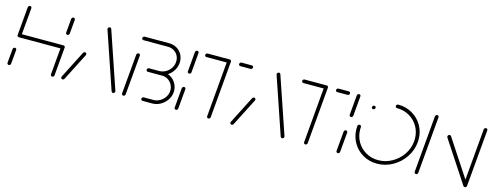

<svg xmlns="http://www.w3.org/2000/svg" viewBox="-23 -1055 4066 1591"><g transform="rotate(15 2010.0 -259.5)"><path d="M49.6 -0.4Q43.3 -0.4 39.1 -4.8Q34.8 -9.3 35.2 -15.6L46.3 -136.3Q47 -142.6 51.9 -147Q56.7 -151.5 63 -151.5Q69.3 -151.5 73.5 -147Q77.8 -142.6 77 -136.3L65.9 -15.6Q65.6 -9.3 60.7 -4.8Q55.9 -0.4 49.6 -0.4ZM94.8 -518.5Q101.1 -518.5 105.4 -514.1Q109.6 -509.6 108.9 -503.3L87.4 -259.3Q87 -253 82 -248.5Q77 -244.1 70.7 -244.1Q64.4 -244.1 60.4 -248.5Q56.3 -253 56.7 -259.3L78.1 -503.3Q78.9 -509.6 83.7 -514.1Q88.5 -518.5 94.8 -518.5ZM443.3 -244.1H70.7L73.3 -274.8H445.9ZM445.9 -274.8Q452.2 -274.8 456.5 -270.2Q460.7 -265.6 460 -259.3L438.5 -15.6Q438.1 -9.3 433.3 -4.8Q428.5 -0.4 422.2 -0.4Q415.9 -0.4 411.7 -4.8Q407.4 -9.3 407.8 -15.6L429.3 -259.3Q430 -265.6 434.8 -270.2Q439.6 -274.8 445.9 -274.8ZM454.4 -367Q448.1 -367 443.9 -371.7Q439.6 -376.3 440 -382.6L450.7 -503.3Q451.5 -509.6 456.3 -514.1Q461.1 -518.5 467.4 -518.5Q473.7 -518.5 478 -514.1Q482.2 -509.6 481.5 -503.3L470.7 -382.6Q470.4 -376.3 465.6 -371.7Q460.7 -367 454.4 -367Z M510.7 0Q504.8 0 500.7 -4.1Q496.7 -8.1 496.7 -14.1Q496.7 -17.8 498.5 -21.5L618.5 -257Q620.7 -261.1 624.8 -263.5Q628.9 -265.9 633.3 -265.9Q639.6 -265.9 643.9 -261.3Q648.1 -256.7 647.4 -250.4Q647.4 -248.1 645.9 -244.4L525.6 -8.9Q523.3 -4.8 519.3 -2.4Q515.2 0 510.7 0ZM960 -15.6Q959.3 -9.3 954.4 -4.6Q949.6 0 943.3 0Q938.9 0 935.4 -2.4Q931.9 -4.8 930 -8.9L764.4 -494.8Q762.6 -500 762.6 -503.3Q763.3 -509.6 768.1 -514.1Q773 -518.5 779.3 -518.5Q784.1 -518.5 787.6 -516.1Q791.1 -513.7 792.6 -509.6L958.1 -23.7Q960 -19.6 960 -15.6Z M1032.2 -0.4Q1025.9 -0.4 1021.7 -4.8Q1017.4 -9.3 1017.8 -15.6L1048.1 -356.7Q1048.9 -363 1053.7 -367.4Q1058.5 -371.9 1064.8 -371.9Q1071.1 -371.9 1075.4 -367.4Q1079.6 -363 1078.9 -356.7L1048.5 -15.6Q1048.1 -9.3 1043.3 -4.8Q1038.5 -0.4 1032.2 -0.4ZM1236.7 -274.8H1303.3Q1338.5 -274.8 1367.2 -257Q1395.9 -239.3 1412.4 -209.6Q1428.9 -180 1428.9 -146.3Q1428.9 -138.5 1428.5 -134.4Q1425.6 -98.5 1404.3 -67.6Q1383 -36.7 1350 -18.3Q1317 0 1279.6 0H1197.4Q1191.5 0 1187.4 -4.1Q1183.3 -8.1 1183.3 -14.1Q1183.3 -20.7 1188.3 -25.7Q1193.3 -30.7 1200 -30.7H1282.2Q1312.6 -30.7 1339.3 -46.5Q1365.9 -62.2 1382 -88.1Q1398.1 -114.1 1398.1 -143.7Q1398.1 -170 1385.4 -193.1Q1372.6 -216.3 1350.4 -230.2Q1328.1 -244.1 1301.1 -244.1H1234.4ZM1163.7 -257.8Q1163.7 -264.8 1168.7 -269.8Q1173.7 -274.8 1180.4 -274.8H1266.3Q1296.7 -274.8 1323.7 -290.6Q1350.7 -306.3 1366.9 -333Q1383 -359.6 1383 -390.7Q1383 -417.8 1370.2 -440Q1357.4 -462.2 1335 -475Q1312.6 -487.8 1285.2 -487.8H1074.8Q1068.9 -487.8 1064.8 -491.9Q1060.7 -495.9 1060.7 -501.9Q1060.7 -508.5 1065.7 -513.5Q1070.7 -518.5 1077.4 -518.5H1287.8Q1323 -518.5 1351.9 -502Q1380.7 -485.6 1397.2 -456.9Q1413.7 -428.1 1413.7 -393.7Q1413.7 -385.6 1413.3 -381.5Q1410 -344.1 1388.7 -312.4Q1367.4 -280.7 1334.3 -262.4Q1301.1 -244.1 1264.1 -244.1H1177.8Q1171.9 -244.1 1167.8 -248Q1163.7 -251.9 1163.7 -257.8Z M1483.7 -0.4Q1477.4 -0.4 1473.1 -4.8Q1468.9 -9.3 1469.3 -15.6L1484.4 -185.2Q1485.2 -191.5 1490 -196.1Q1494.8 -200.7 1501.1 -200.7Q1507.4 -200.7 1511.7 -196.1Q1515.9 -191.5 1515.2 -185.2L1500 -15.6Q1499.6 -9.3 1494.8 -4.8Q1490 -0.4 1483.7 -0.4ZM1511.5 -318.1Q1505.2 -318.1 1501.1 -322.6Q1497 -327 1497.4 -333.3L1512.2 -503.3Q1513 -509.6 1517.8 -514.1Q1522.6 -518.5 1528.9 -518.5Q1535.2 -518.5 1539.4 -514.1Q1543.7 -509.6 1543 -503.3L1528.1 -333.3Q1527.8 -327 1522.8 -322.6Q1517.8 -318.1 1511.5 -318.1Z M1821.1 -504.1 1778.5 -15.6Q1778.1 -9.3 1773.1 -4.8Q1768.1 -0.4 1761.9 -0.4Q1755.6 -0.4 1751.5 -4.8Q1747.4 -9.3 1747.8 -15.6L1790.4 -504.1ZM1600.7 -501.9Q1600.7 -508.5 1605.7 -513.5Q1610.7 -518.5 1617.4 -518.5H1807Q1813 -518.5 1817 -514.4Q1821.1 -510.4 1821.1 -504.4Q1821.1 -497.8 1815.9 -492.8Q1810.7 -487.8 1804.4 -487.8H1614.8Q1608.9 -487.8 1604.8 -491.9Q1600.7 -495.9 1600.7 -501.9ZM1891.5 -501.9Q1891.5 -508.5 1896.5 -513.5Q1901.5 -518.5 1908.1 -518.5H1996.7Q2002.6 -518.5 2006.7 -514.4Q2010.7 -510.4 2010.7 -504.4Q2010.7 -497.8 2005.6 -492.8Q2000.4 -487.8 1994.1 -487.8H1905.6Q1899.6 -487.8 1895.6 -491.9Q1891.5 -495.9 1891.5 -501.9Z M1961.5 0Q1955.6 0 1951.5 -4.1Q1947.4 -8.1 1947.4 -14.1Q1947.4 -17.8 1949.3 -21.5L2069.3 -257Q2071.5 -261.1 2075.6 -263.5Q2079.6 -265.9 2084.1 -265.9Q2090.4 -265.9 2094.6 -261.3Q2098.9 -256.7 2098.1 -250.4Q2098.1 -248.1 2096.7 -244.4L1976.3 -8.9Q1974.1 -4.8 1970 -2.4Q1965.9 0 1961.5 0ZM2410.7 -15.6Q2410 -9.3 2405.2 -4.6Q2400.4 0 2394.1 0Q2389.6 0 2386.1 -2.4Q2382.6 -4.8 2380.7 -8.9L2215.2 -494.8Q2213.3 -500 2213.3 -503.3Q2214.1 -509.6 2218.9 -514.1Q2223.7 -518.5 2230 -518.5Q2234.8 -518.5 2238.3 -516.1Q2241.9 -513.7 2243.3 -509.6L2408.9 -23.7Q2410.7 -19.6 2410.7 -15.6Z M2653 -504.1 2610.4 -15.6Q2610 -9.3 2605 -4.8Q2600 -0.4 2593.7 -0.4Q2587.4 -0.4 2583.3 -4.8Q2579.3 -9.3 2579.6 -15.6L2622.2 -504.1ZM2432.6 -501.9Q2432.6 -508.5 2437.6 -513.5Q2442.6 -518.5 2449.3 -518.5H2638.9Q2644.8 -518.5 2648.9 -514.4Q2653 -510.4 2653 -504.4Q2653 -497.8 2647.8 -492.8Q2642.6 -487.8 2636.3 -487.8H2446.7Q2440.7 -487.8 2436.7 -491.9Q2432.6 -495.9 2432.6 -501.9ZM2723.3 -501.9Q2723.3 -508.5 2728.3 -513.5Q2733.3 -518.5 2740 -518.5H2828.5Q2834.4 -518.5 2838.5 -514.4Q2842.6 -510.4 2842.6 -504.4Q2842.6 -497.8 2837.4 -492.8Q2832.2 -487.8 2825.9 -487.8H2737.4Q2731.5 -487.8 2727.4 -491.9Q2723.3 -495.9 2723.3 -501.9Z M2872.2 -0.4Q2865.9 -0.4 2861.7 -4.8Q2857.4 -9.3 2857.8 -15.6L2873 -185.2Q2873.7 -191.5 2878.5 -196.1Q2883.3 -200.7 2889.6 -200.7Q2895.9 -200.7 2900.2 -196.1Q2904.4 -191.5 2903.7 -185.2L2888.5 -15.6Q2888.1 -9.3 2883.3 -4.8Q2878.5 -0.4 2872.2 -0.4ZM2900 -318.1Q2893.7 -318.1 2889.6 -322.6Q2885.6 -327 2885.9 -333.3L2900.7 -503.3Q2901.5 -509.6 2906.3 -514.1Q2911.1 -518.5 2917.4 -518.5Q2923.7 -518.5 2928 -514.1Q2932.2 -509.6 2931.5 -503.3L2916.7 -333.3Q2916.3 -327 2911.3 -322.6Q2906.3 -318.1 2900 -318.1Z M3047.4 -441.5Q3047.4 -448.5 3052.4 -453.5Q3057.4 -458.5 3064.1 -458.5Q3070 -458.5 3074.1 -454.4Q3078.1 -450.4 3078.1 -444.4Q3078.1 -437.8 3073 -432.8Q3067.8 -427.8 3061.1 -427.8Q3055.2 -427.8 3051.3 -431.7Q3047.4 -435.6 3047.4 -441.5ZM3235.9 -501.9Q3235.9 -508.5 3240.9 -513.5Q3245.9 -518.5 3252.6 -518.5Q3319.3 -518.5 3373.7 -487.2Q3428.1 -455.9 3459.3 -401.9Q3490.4 -347.8 3490.4 -282.2Q3490.4 -271.1 3489.3 -259.3Q3483 -188.9 3443 -129.3Q3403 -69.6 3340.4 -34.8Q3277.8 0 3207.4 0Q3140.7 0 3086.3 -31.3Q3031.9 -62.6 3000.7 -116.7Q2969.6 -170.7 2969.6 -236.3Q2969.6 -247.8 2970.7 -259.3Q2971.1 -265.6 2975.9 -270.2Q2980.7 -274.8 2987 -274.8Q2993.3 -274.8 2997.6 -270.2Q3001.9 -265.6 3001.5 -259.3Q3000.7 -252.2 3000.7 -238.9Q3000.7 -181.1 3028.1 -133.5Q3055.6 -85.9 3103.3 -58.3Q3151.1 -30.7 3209.6 -30.7Q3271.9 -30.7 3327 -61.5Q3382.2 -92.2 3417.6 -144.6Q3453 -197 3458.5 -259.3Q3459.3 -265.9 3459.3 -279.6Q3459.3 -337.4 3431.9 -385Q3404.4 -432.6 3356.7 -460.2Q3308.9 -487.8 3250 -487.8Q3244.1 -487.8 3240 -491.9Q3235.9 -495.9 3235.9 -501.9Z M3542.6 -0.4Q3536.3 -0.4 3532 -4.8Q3527.8 -9.3 3528.1 -15.6L3571.1 -503.3Q3571.9 -509.6 3576.7 -514.1Q3581.5 -518.5 3587.8 -518.5Q3594.1 -518.5 3598.3 -514.1Q3602.6 -509.6 3601.9 -503.3L3558.9 -15.6Q3558.5 -9.3 3553.7 -4.8Q3548.9 -0.4 3542.6 -0.4ZM3713.7 -368.9Q3713.7 -375.9 3718.9 -380.9Q3724.1 -385.9 3730.4 -385.9Q3737.8 -385.9 3742.2 -379.6L3975.6 -24.4L3949.3 -5.9L3715.9 -361.1Q3713.7 -365.6 3713.7 -368.9ZM3961.1 -0.4Q3954.8 -0.4 3950.6 -4.8Q3946.3 -9.3 3946.7 -15.6L3989.6 -503.3Q3990.4 -509.6 3995.2 -514.1Q4000 -518.5 4006.3 -518.5Q4012.6 -518.5 4016.9 -514.1Q4021.1 -509.6 4020.4 -503.3L3977.4 -15.6Q3977 -9.3 3972.2 -4.8Q3967.4 -0.4 3961.1 -0.4Z"/></g></svg>

Font: 26F Galaxy Sans Ultra Light
Style: Italic
Weight: 200
Italic angle: -5°
Designer: C₂₉H₂₅N₃O₅
Version: Version 1.200